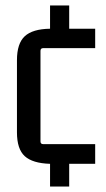

<svg xmlns="http://www.w3.org/2000/svg" viewBox="-20 -663 389 702"><path d="M163 19V-64Q99 -66 70.5 -92Q42 -118 42 -179V-443Q42 -504 70.5 -530.5Q99 -557 163 -558V-643H233V-558H328V-487H138Q128 -487 128 -477V-146Q128 -136 138 -136H328V-64H233V19Z"/></svg>

Font: Gemunu Libre Medium
Style: Regular
Weight: 500
Designer: Puspanada Ekanayake, Sola Matas, Pathum Egodawatta, Kosala Senevirathne
Foundry: mooniak
Version: Version 1.100